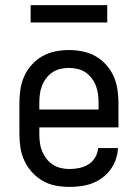

<svg xmlns="http://www.w3.org/2000/svg" viewBox="-20 -724 540 752"><path d="M252 8Q225 8 198 3Q171 -2 147.5 -15.5Q124 -29 105.5 -49.5Q87 -70 75.5 -94.5Q64 -119 60 -146Q56 -173 56 -200V-320Q56 -347 60 -374Q64 -401 75 -425.5Q86 -450 104.5 -470.5Q123 -491 146 -504Q169 -517 196 -522.5Q223 -528 250 -528Q277 -528 304 -522.5Q331 -517 354 -504Q377 -491 395.5 -470.5Q414 -450 425 -425.5Q436 -401 440 -374Q444 -347 444 -320V-225H134V-200Q134 -183 136 -166Q138 -149 144.5 -133Q151 -117 161.5 -103Q172 -89 186.5 -79.5Q201 -70 218 -66Q235 -62 252 -62Q271 -62 290.5 -66Q310 -70 326 -80Q342 -90 352.5 -107Q363 -124 364 -144H442Q441 -121 433.5 -99.5Q426 -78 412.5 -59.5Q399 -41 380.5 -27.5Q362 -14 341 -6Q320 2 297 5Q274 8 252 8ZM366 -295V-320Q366 -337 364 -354Q362 -371 356 -387Q350 -403 339.5 -417Q329 -431 315 -440.5Q301 -450 284 -454Q267 -458 250 -458Q233 -458 216 -454Q199 -450 185 -440.5Q171 -431 160.5 -417Q150 -403 144 -387Q138 -371 136 -354Q134 -337 134 -320V-295ZM100 -636V-704H400V-636Z"/></svg>

Font: Iosevka Term SS14
Style: Regular
Weight: 400
Monospace: yes
Designer: Belleve Invis
Foundry: Belleve Invis
Version: Version 24.1.1; ttfautohint (v1.8.4)